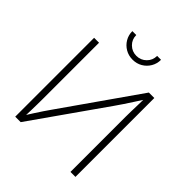

<svg xmlns="http://www.w3.org/2000/svg" viewBox="-248 -1094 1252 1252"><g transform="rotate(45 378.0 -467.5)"><path d="M655.8 0H609.9V-506.3Q609.9 -529.8 610.6 -557.9Q611.3 -585.9 612.3 -618.2Q613.3 -650.4 613.8 -685.5L624 -684.1Q600.1 -647.5 580.3 -616.7Q560.5 -585.9 542.5 -558.8Q524.4 -531.7 506.3 -505.9L150.9 0H100.6V-727.5H146V-209.5Q146 -185.1 145.5 -157.5Q145 -129.9 144.3 -100.6Q143.6 -71.3 142.1 -41.5L132.8 -42.5Q151.4 -72.3 169.4 -100.3Q187.5 -128.4 205.1 -154.8Q222.7 -181.2 238.8 -203.6L605.5 -727.5H655.8ZM378.4 -803.7Q341.3 -803.7 311.3 -821.3Q281.2 -838.9 263.7 -868.7Q246.1 -898.4 246.1 -934.6H282.2Q282.2 -894 310.3 -866.5Q338.4 -838.9 378.4 -838.9Q418.5 -838.9 446.5 -866.5Q474.6 -894 474.6 -934.6H510.7Q510.7 -898.4 493.2 -868.7Q475.6 -838.9 445.8 -821.3Q416 -803.7 378.4 -803.7Z"/></g></svg>

Font: Inter 17pt ExtraLight
Style: Regular
Weight: 250
Version: Version 4.001;git-66647c0bb